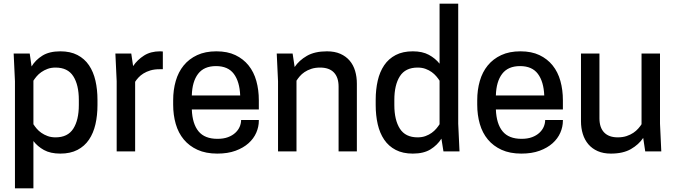

<svg xmlns="http://www.w3.org/2000/svg" viewBox="-20 -820 3656 1040"><path d="M307 12Q253 12 218 -7.5Q183 -27 161 -56V200H61V-380L54 -530H141L151 -460Q172 -495 209.5 -518.5Q247 -542 307 -542Q361 -542 399.5 -522Q438 -502 462 -466.5Q486 -431 497 -383Q508 -335 508 -279V-251Q508 -195 497 -147Q486 -99 462 -63.5Q438 -28 399.5 -8Q361 12 307 12ZM161 -147Q168 -136 178.5 -123.5Q189 -111 204 -100.5Q219 -90 238 -83Q257 -76 281 -76Q347 -76 377 -123Q407 -170 407 -251V-279Q407 -360 377 -407Q347 -454 281 -454Q257 -454 238 -447Q219 -440 204 -429.5Q189 -419 178.5 -406.5Q168 -394 161 -383Z M847 -542Q852 -542 856 -541.5Q860 -541 862 -541V-445H844Q816 -445 794.5 -438.5Q773 -432 757 -422Q741 -412 730 -400Q719 -388 712 -377V0H612V-380L605 -530H691L701 -462Q724 -496 760 -519Q796 -542 847 -542Z M1019 -227Q1022 -149 1055.5 -108.5Q1089 -68 1158 -68Q1191 -68 1215 -77Q1239 -86 1255 -101Q1271 -116 1278.5 -134Q1286 -152 1286 -170H1382V-166Q1382 -133 1368 -101Q1354 -69 1326 -44Q1298 -19 1256 -3.5Q1214 12 1157 12Q1095 12 1050 -8.5Q1005 -29 975.5 -64.5Q946 -100 932 -148.5Q918 -197 918 -253V-277Q918 -333 932 -381.5Q946 -430 975 -465.5Q1004 -501 1048 -521.5Q1092 -542 1152 -542Q1212 -542 1255 -521.5Q1298 -501 1326.5 -465.5Q1355 -430 1368.5 -381.5Q1382 -333 1382 -277V-227ZM1150 -462Q1085 -462 1053 -420Q1021 -378 1019 -303H1281Q1278 -378 1246.5 -420Q1215 -462 1150 -462Z M1814 0V-351Q1814 -401 1788.5 -427.5Q1763 -454 1714 -454Q1687 -454 1666 -447Q1645 -440 1629.5 -429.5Q1614 -419 1603.5 -406.5Q1593 -394 1586 -383V0H1486V-380L1479 -530H1565L1576 -457Q1600 -493 1642.5 -517.5Q1685 -542 1751 -542Q1793 -542 1823.5 -528.5Q1854 -515 1874 -491.5Q1894 -468 1903.5 -436Q1913 -404 1913 -367V0Z M2216 -542Q2268 -542 2303 -523Q2338 -504 2361 -475V-800H2462V-150L2469 0H2382L2371 -69Q2349 -34 2312 -11Q2275 12 2216 12Q2162 12 2123.5 -8Q2085 -28 2061 -63.5Q2037 -99 2026 -147Q2015 -195 2015 -251V-279Q2015 -335 2026 -383Q2037 -431 2061 -466.5Q2085 -502 2123.5 -522Q2162 -542 2216 -542ZM2361 -383Q2354 -394 2343.5 -406.5Q2333 -419 2318.5 -429.5Q2304 -440 2285 -447Q2266 -454 2242 -454Q2176 -454 2146 -407Q2116 -360 2116 -279V-251Q2116 -170 2146 -123Q2176 -76 2242 -76Q2266 -76 2285 -83Q2304 -90 2318.5 -100.5Q2333 -111 2343.5 -123.5Q2354 -136 2361 -147Z M2666 -227Q2669 -149 2702.5 -108.5Q2736 -68 2805 -68Q2838 -68 2862 -77Q2886 -86 2902 -101Q2918 -116 2925.5 -134Q2933 -152 2933 -170H3029V-166Q3029 -133 3015 -101Q3001 -69 2973 -44Q2945 -19 2903 -3.5Q2861 12 2804 12Q2742 12 2697 -8.5Q2652 -29 2622.5 -64.5Q2593 -100 2579 -148.5Q2565 -197 2565 -253V-277Q2565 -333 2579 -381.5Q2593 -430 2622 -465.5Q2651 -501 2695 -521.5Q2739 -542 2799 -542Q2859 -542 2902 -521.5Q2945 -501 2973.5 -465.5Q3002 -430 3015.5 -381.5Q3029 -333 3029 -277V-227ZM2797 -462Q2732 -462 2700 -420Q2668 -378 2666 -303H2928Q2925 -378 2893.5 -420Q2862 -462 2797 -462Z M3227 -530V-179Q3227 -129 3252.5 -102.5Q3278 -76 3326 -76Q3353 -76 3374 -83Q3395 -90 3410.5 -100.5Q3426 -111 3437 -123.5Q3448 -136 3455 -147V-530H3555V-150L3562 0H3475L3464 -73Q3440 -37 3397.5 -12.5Q3355 12 3289 12Q3248 12 3217.5 -1.5Q3187 -15 3167 -38.5Q3147 -62 3137 -94Q3127 -126 3127 -163V-530Z"/></svg>

Font: Cooper Hewitt
Style: Regular
Weight: 707
Designer: Village Type and Design LLC
Foundry: Cooper Hewitt Smithsonian Design Museum
Version: 1.000